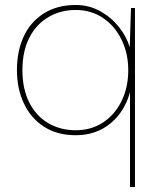

<svg xmlns="http://www.w3.org/2000/svg" viewBox="-20 -531 632 771"><path d="M502 220V-161Q481 -83 423.5 -35.5Q366 12 284 12Q210 12 157 -22Q104 -56 76 -115.5Q48 -175 48 -250Q48 -326 75.5 -385Q103 -444 156.5 -477.5Q210 -511 284 -511Q337 -511 381.5 -486.5Q426 -462 457 -423.5Q488 -385 501 -341L506 -499H522V220ZM284 -8Q346 -8 393.5 -39Q441 -70 468 -125Q495 -180 495 -249Q495 -317 468 -372Q441 -427 393.5 -459Q346 -491 284 -491Q222 -491 173 -461.5Q124 -432 97 -378Q70 -324 70 -249Q70 -175 97 -120.5Q124 -66 173 -37Q222 -8 284 -8Z"/></svg>

Font: DM Sans 20pt Thin
Style: Regular
Weight: 250
Version: Version 4.004;gftools[0.9.30]